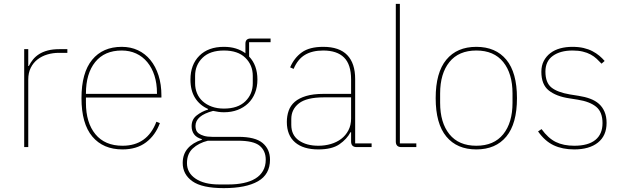

<svg xmlns="http://www.w3.org/2000/svg" viewBox="-20 -760 3213 992"><path d="M105 -506H126V-419H129Q138 -437 150.5 -452.5Q163 -468 181.5 -480Q200 -492 226 -499Q252 -506 287 -506H328V-487H284Q253 -487 224.5 -478.5Q196 -470 174 -453Q152 -436 139 -410Q126 -384 126 -349V0H105Z M613 12Q513 12 457 -54.5Q401 -121 401 -253Q401 -384 456 -451Q511 -518 609 -518Q655 -518 692.5 -500.5Q730 -483 757 -450Q784 -417 799 -370.5Q814 -324 814 -266V-256H424V-229Q424 -126 473 -66.5Q522 -7 613 -7Q741 -7 788 -131L806 -124Q783 -61 734.5 -24.5Q686 12 613 12ZM609 -499Q520 -499 472 -439.5Q424 -380 424 -277V-275H791V-279Q791 -329 778 -369.5Q765 -410 741 -439Q717 -468 683.5 -483.5Q650 -499 609 -499Z M1375 65Q1375 141 1313 176.5Q1251 212 1136 212Q1024 212 974 176.5Q924 141 924 82Q924 37 950 7Q976 -23 1023 -38V-41Q995 -49 982.5 -66.5Q970 -84 970 -108Q970 -143 996 -163.5Q1022 -184 1055 -194V-197Q1012 -216 988 -254Q964 -292 964 -349Q964 -426 1010 -472Q1056 -518 1137 -518Q1171 -518 1198.5 -509.5Q1226 -501 1248 -485V-534Q1248 -561 1275 -561H1378V-542H1267V-468Q1310 -423 1310 -349Q1310 -311 1297.5 -279.5Q1285 -248 1262 -226Q1239 -204 1207.5 -192Q1176 -180 1137 -180Q1122 -180 1109 -182Q1096 -184 1081 -187Q990 -163 990 -109Q990 -98 993.5 -88Q997 -78 1007 -70.5Q1017 -63 1034 -58Q1051 -53 1077 -53H1212Q1299 -53 1337 -21Q1375 11 1375 65ZM1137 -199Q1209 -199 1247.5 -236.5Q1286 -274 1286 -330V-368Q1286 -424 1247.5 -461.5Q1209 -499 1137 -499Q1065 -499 1026.5 -461.5Q988 -424 988 -368V-330Q988 -302 998 -278Q1008 -254 1027.5 -236.5Q1047 -219 1074.5 -209Q1102 -199 1137 -199ZM1353 65Q1353 19 1321.5 -7Q1290 -33 1209 -33H1054Q1006 -21 976 7Q946 35 946 83Q946 133 990.5 163Q1035 193 1112 193H1161Q1203 193 1238.5 185.5Q1274 178 1299.5 162.5Q1325 147 1339 122.5Q1353 98 1353 65Z M1823 0Q1794 0 1794 -29V-77H1791Q1772 -41 1733.5 -14.5Q1695 12 1625 12Q1547 12 1504.5 -24.5Q1462 -61 1462 -130Q1462 -161 1471.5 -188Q1481 -215 1503 -234Q1525 -253 1561.5 -264Q1598 -275 1652 -275H1794V-349Q1794 -427 1757.5 -463Q1721 -499 1650 -499Q1593 -499 1555.5 -476.5Q1518 -454 1497 -404L1479 -412Q1500 -461 1539.5 -489.5Q1579 -518 1650 -518Q1733 -518 1774 -475.5Q1815 -433 1815 -352V-19H1900V0ZM1625 -7Q1659 -7 1689.5 -16Q1720 -25 1743 -42.5Q1766 -60 1780 -86.5Q1794 -113 1794 -148V-257H1653Q1564 -257 1524.5 -226Q1485 -195 1485 -145V-115Q1485 -62 1524 -34.5Q1563 -7 1625 -7Z M2054 0Q2025 0 2025 -29V-740H2046V-19H2131V0H2054Z M2441 12Q2341 12 2286 -54.5Q2231 -121 2231 -253Q2231 -385 2286 -451.5Q2341 -518 2441 -518Q2541 -518 2596 -451.5Q2651 -385 2651 -253Q2651 -121 2596 -54.5Q2541 12 2441 12ZM2441 -7Q2532 -7 2580 -66.5Q2628 -126 2628 -229V-277Q2628 -380 2580 -439.5Q2532 -499 2441 -499Q2350 -499 2302 -439.5Q2254 -380 2254 -277V-229Q2254 -126 2302 -66.5Q2350 -7 2441 -7Z M2947 12Q2886 12 2840.5 -9.5Q2795 -31 2760 -81L2778 -93Q2812 -46 2851.5 -26.5Q2891 -7 2947 -7Q3019 -7 3056 -37Q3093 -67 3093 -124Q3093 -181 3060.5 -208Q3028 -235 2965 -245L2921 -252Q2854 -262 2815.5 -292.5Q2777 -323 2777 -389Q2777 -421 2789.5 -445Q2802 -469 2823.5 -485.5Q2845 -502 2874 -510Q2903 -518 2937 -518Q2970 -518 2995.5 -512Q3021 -506 3041 -495.5Q3061 -485 3076.5 -472Q3092 -459 3104 -445L3088 -431Q3076 -444 3062.5 -456.5Q3049 -469 3031.5 -478.5Q3014 -488 2991 -493.5Q2968 -499 2938 -499Q2875 -499 2836.5 -471.5Q2798 -444 2798 -390Q2798 -333 2829 -308Q2860 -283 2925 -272L2969 -265Q3002 -260 3029 -250Q3056 -240 3074.5 -223.5Q3093 -207 3103.5 -182.5Q3114 -158 3114 -125Q3114 -59 3069.5 -23.5Q3025 12 2947 12Z"/></svg>

Font: IBM Plex Sans KR Thin
Style: Regular
Weight: 100
Designer: Mike Abbink; Paul van der Laan; Pieter van Rosmalen; Wujin Sim; Chorong Kim; Dohee Lee;
Foundry: Sandoll Inc.
Version: Version 1.001